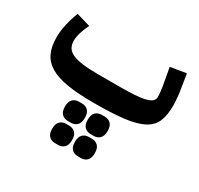

<svg xmlns="http://www.w3.org/2000/svg" viewBox="-158 -619 1199 1154"><g transform="rotate(30 441.5 -42.0)"><path d="M431 12Q322 12 247.5 0Q173 -12 127 -39.5Q81 -67 60.5 -111Q40 -155 40 -220Q40 -260 50.5 -308Q61 -356 80 -403L176 -375Q159 -341 149.5 -309.5Q140 -278 140 -253Q140 -224 152 -204.5Q164 -185 191 -173Q218 -161 262 -155.5Q306 -150 371 -150H511Q577 -150 622 -153Q667 -156 694.5 -163.5Q722 -171 734.5 -182.5Q747 -194 747 -211Q747 -226 744.5 -249.5Q742 -273 735 -311L718 -404L827 -422L842 -329Q847 -302 850 -269Q853 -236 853 -211Q853 -144 834.5 -101Q816 -58 768.5 -33Q721 -8 639.5 2Q558 12 431 12ZM509 338Q483 338 466.5 322Q450 306 450 271Q450 236 466.5 220Q483 204 509 204H529Q555 204 571.5 220Q588 236 588 271Q588 306 571.5 322Q555 338 529 338ZM509 184Q483 184 466.5 168Q450 152 450 117Q450 82 466.5 66Q483 50 509 50H529Q555 50 571.5 66Q588 82 588 117Q588 152 571.5 168Q555 184 529 184ZM351 338Q325 338 308.5 322Q292 306 292 271Q292 236 308.5 220Q325 204 351 204H371Q397 204 413.5 220Q430 236 430 271Q430 306 413.5 322Q397 338 371 338ZM351 184Q325 184 308.5 168Q292 152 292 117Q292 82 308.5 66Q325 50 351 50H371Q397 50 413.5 66Q430 82 430 117Q430 152 413.5 168Q397 184 371 184Z"/></g></svg>

Font: IBM Plex Arabic
Style: Bold
Weight: 700
Designer: Mike Abbink, Paul van der Laan, Pieter van Rosmalen, Wael Morcos, Khajak Apelian
Foundry: Bold Monday
Version: Version 1.0